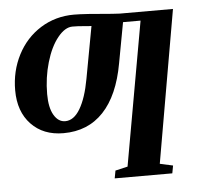

<svg xmlns="http://www.w3.org/2000/svg" viewBox="-50 -523 825 788"><g transform="rotate(-5 362.5 -129.0)"><path d="M272.5 -422.9Q241.7 -422.9 211.7 -385.7Q181.6 -348.6 163.3 -286.1Q145 -223.6 145 -155.8Q145 -99.6 163.1 -69.1Q181.2 -38.6 209.5 -38.6Q245.1 -38.6 271 -82.3Q296.9 -126 311 -203.6L350.6 -418.5Q337.4 -418.5 317.4 -420.7Q297.4 -422.9 272.5 -422.9ZM689.9 -459 580.6 169.4 634.3 181.2 628.4 212.9H391.1L397 181.2L447.8 169.4L553.2 -422.9H481L450.2 -256.3Q426.8 -125.5 363 -57.9Q299.3 9.8 198.2 9.8Q115.2 9.8 65.4 -42.5Q15.6 -94.7 15.6 -182.6Q15.6 -261.7 49.8 -328.1Q84 -394.5 145.3 -432.9Q206.5 -471.2 283.2 -471.2Q325.7 -471.2 438.5 -460.9L470.7 -459Z"/></g></svg>

Font: Liberation Serif
Style: Bold Italic
Weight: 700
Italic angle: -16.333°
Designer: Steve Matteson
Foundry: Ascender Corporation
Version: Version 2.1.5